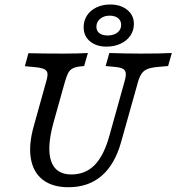

<svg xmlns="http://www.w3.org/2000/svg" viewBox="-20 -801 765 833"><path d="M127 -255.6 179.8 -445.2Q187.2 -468.8 186 -481.8Q184.9 -494.7 171.9 -501Q159 -507.4 129.7 -509.9L87.9 -513.8L103.3 -570.2Q165.3 -568.5 252 -568.5H255.7H254.9Q318.3 -568.5 361.3 -571L345.1 -514.5L328.9 -512.9Q306.7 -510.5 294.5 -503.7Q282.2 -496.9 275.4 -483.6Q268.6 -470.3 261.4 -445.2L212.2 -269.4Q182 -160.4 201.7 -102.3Q221.5 -44.1 289.5 -44.1Q350.5 -44.1 390.6 -84.9Q430.6 -125.7 454.4 -211.3L519.7 -445.2Q526.9 -469.4 525.7 -482.7Q524.5 -496 514 -502Q503.6 -508.1 481 -510.5L438.3 -514.5L454.4 -571Q531.1 -568.5 589.5 -568.5Q676.7 -568.5 725.4 -571L709.3 -514.5L665.9 -510.7Q637 -508.2 620.6 -501.8Q604.2 -495.3 595 -482.4Q585.8 -469.5 578.6 -445.2L505.2 -183.9Q477.8 -86.9 420.5 -37.8Q363.1 11.3 277.2 11.3Q207.8 11.3 166 -20.8Q124.3 -52.8 113.9 -112.9Q103.5 -173 127 -255.6ZM342.9 -683Q342.9 -712 357.7 -734.2Q372.4 -756.4 398.6 -768.9Q424.8 -781.5 458.3 -781.5Q503.2 -781.5 532 -758.2Q560.9 -734.9 560.9 -697.2Q560.9 -669 545.7 -646.4Q530.4 -623.9 503 -611.3Q475.6 -598.7 442.1 -598.7Q398.1 -598.7 370.5 -621.6Q342.9 -644.5 342.9 -683ZM505.6 -693.1Q505.6 -711.5 492.1 -722.3Q478.6 -733.1 455.7 -733.1Q431 -733.1 414.6 -719.4Q398.2 -705.8 398.2 -684.9Q398.2 -667.3 410.9 -657.2Q423.7 -647.1 446.5 -647.1Q463.7 -647.1 477.3 -652.8Q490.8 -658.5 498.2 -669Q505.6 -679.5 505.6 -693.1Z"/></svg>

Font: Playfair Micro SmCond SmLight
Style: Italic
Weight: 360
Width: 4
Italic angle: -15.6°
Designer: Claus Eggers Sørensen
Foundry: Claus Eggers Sørensen
Version: Version 2.203;Glyphs 3.3 (3326)